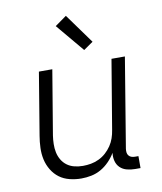

<svg xmlns="http://www.w3.org/2000/svg" viewBox="-86 -839 772 917"><g transform="rotate(-10 300.0 -381.0)"><path d="M235 8Q206 8 178 1Q150 -6 128.5 -22Q107 -38 92.5 -62Q78 -86 72 -113Q66 -140 67 -169.5Q68 -199 73 -228L123 -530H188L136 -218Q133 -198 132.5 -177Q132 -156 136 -136.5Q140 -117 150 -100Q160 -83 175.5 -71.5Q191 -60 211 -55Q231 -50 252 -50Q252 -50 252.5 -50Q253 -50 253 -50Q272 -50 291.5 -53.5Q311 -57 330 -66Q349 -75 364.5 -89Q380 -103 391.5 -120Q403 -137 409.5 -156Q416 -175 419 -195L475 -530H540L468 -94Q467 -85 468 -76.5Q469 -68 474.5 -61.5Q480 -55 488 -52.5Q496 -50 505 -50H521V8H495Q475 8 455.5 3Q436 -2 422.5 -15Q409 -28 404 -47.5Q399 -67 402 -87Q389 -65 370.5 -46Q352 -27 330 -14.5Q308 -2 283.5 3Q259 8 235 8ZM354 -594 240 -730 296 -770 400 -626Z"/></g></svg>

Font: Iosevka Curly Light Extended
Style: Italic
Weight: 300
Width: 7
Italic angle: -9°
Monospace: yes
Designer: Belleve Invis
Foundry: Belleve Invis
Version: Version 11.1.0; ttfautohint (v1.8.3)